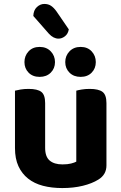

<svg xmlns="http://www.w3.org/2000/svg" viewBox="-20 -939 616 974"><path d="M520 -100Q520 -53 479 -28Q447 -8 400 3.5Q353 15 296 15Q242 15 198 3.5Q154 -8 122.5 -33Q91 -58 73.5 -96Q56 -134 56 -188V-479Q67 -482 85 -485Q103 -488 125 -488Q170 -488 189.5 -473Q209 -458 209 -416V-189Q209 -144 232 -124.5Q255 -105 297 -105Q323 -105 340.5 -109.5Q358 -114 367 -119V-479Q377 -482 395 -485Q413 -488 435 -488Q480 -488 500 -473Q520 -458 520 -416ZM259 -624Q259 -592 237.5 -570.5Q216 -549 181 -549Q146 -549 125 -570.5Q104 -592 104 -624Q104 -656 125 -678.5Q146 -701 181 -701Q216 -701 237.5 -678.5Q259 -656 259 -624ZM466 -624Q466 -592 445 -570.5Q424 -549 389 -549Q354 -549 332.5 -570.5Q311 -592 311 -624Q311 -656 332.5 -678.5Q354 -701 389 -701Q424 -701 445 -678.5Q466 -656 466 -624ZM149 -858Q150 -887 167 -903Q184 -919 205 -919Q225 -919 239 -909.5Q253 -900 266 -882L329 -790Q325 -767 309.5 -755Q294 -743 277 -743Q251 -743 228 -768Z"/></svg>

Font: Baloo Paaji 2
Style: Bold
Weight: 700
Designer: Shuchita Grover, Noopur Datye and Ek Type
Foundry: Ek Type
Version: Version 1.640;hotconv 1.0.111;makeotfexe 2.5.65597; ttfautoh